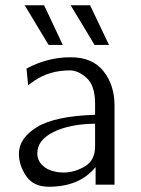

<svg xmlns="http://www.w3.org/2000/svg" viewBox="-20 -703 535 731"><path d="M74 -683H148L219 -532H165ZM249 -683H323L395 -532H340ZM52 -117Q52 -177 120.5 -219Q189 -261 342 -266V-308Q342 -377 310 -406Q278 -435 246 -435Q170 -435 113 -397L87 -379L81 -442Q161 -485 249 -485Q332 -485 374 -432Q416 -379 416 -302V0H344V-67Q283 8 166 8Q107 8 79.5 -33Q52 -74 52 -117ZM122 -119Q122 -93 140.5 -74.5Q159 -56 188 -50Q204 -46 223 -46Q266 -47 304 -70Q342 -93 342 -146V-232Q246 -231 184 -200.5Q122 -170 122 -119Z"/></svg>

Font: Coval
Style: ExtraLight
Weight: 250
Foundry: Context Ltd
Version: Version 001.000